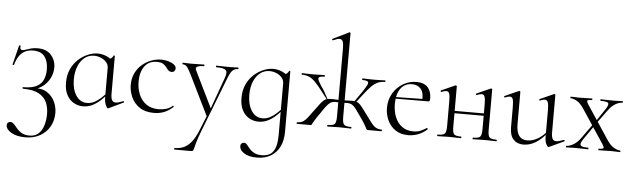

<svg xmlns="http://www.w3.org/2000/svg" viewBox="-57 -950 4794 1454"><g transform="rotate(5 2340.5 -222.5)"><path d="M170 281Q104 281 63 257Q22 233 22 202Q22 187 30.5 181Q39 175 48 175Q61 175 71 184Q81 193 91.5 206.5Q102 220 116 233.5Q130 247 150 256Q170 265 200 265Q244 265 270 240Q296 215 307.5 175Q319 135 319 91Q319 43 302 3.5Q285 -36 242 -60Q199 -84 122 -84Q118 -84 116.5 -90Q115 -96 122 -96Q187 -96 223 -115Q259 -134 273.5 -167.5Q288 -201 288 -244Q288 -306 260.5 -342.5Q233 -379 172 -379Q139 -379 113 -366.5Q87 -354 68 -327.5Q49 -301 37 -258Q36 -256 30.5 -257Q25 -258 26 -261L63 -407Q64 -410 70 -408.5Q76 -407 75 -405Q71 -388 77 -381.5Q83 -375 90 -375Q101 -375 117 -381Q133 -387 155 -393Q177 -399 205 -399Q273 -399 308 -359Q343 -319 343 -265Q343 -226 326 -189Q309 -152 277.5 -125Q246 -98 202 -88L205 -96Q263 -101 302 -76Q341 -51 361 -9.5Q381 32 381 78Q381 136 354.5 182Q328 228 280.5 254.5Q233 281 170 281Z M584 9Q546 9 513 -10Q480 -29 460.5 -66.5Q441 -104 441 -160Q441 -217 461.5 -261.5Q482 -306 515.5 -336.5Q549 -367 587.5 -383Q626 -399 661 -399Q696 -399 728 -385.5Q760 -372 778 -349L746 -295Q746 -321 729.5 -340Q713 -359 687.5 -369.5Q662 -380 636 -380Q595 -380 564 -355.5Q533 -331 515.5 -288Q498 -245 498 -188Q498 -114 529 -66.5Q560 -19 613 -19Q643 -19 670 -33.5Q697 -48 720 -69.5Q743 -91 762 -113L770 -106Q748 -80 720.5 -53.5Q693 -27 659 -9Q625 9 584 9ZM774 8Q767 8 756.5 -16Q746 -40 746 -80V-361Q760 -368 768 -374Q776 -380 783 -394Q784 -396 788 -395Q792 -394 792 -392V-106Q792 -72 800.5 -56.5Q809 -41 829 -41Q840 -41 853 -45Q866 -49 885 -56Q890 -58 892 -53Q894 -48 889 -46L778 7Q776 8 774 8Z M1124 12Q1056 12 1013.5 -17.5Q971 -47 951 -92.5Q931 -138 931 -185Q931 -235 950 -274Q969 -313 1000.5 -340Q1032 -367 1070 -381Q1108 -395 1145 -395Q1173 -395 1199 -387.5Q1225 -380 1242 -367Q1259 -354 1259 -338Q1259 -326 1251.5 -317.5Q1244 -309 1230 -309Q1216 -309 1206 -318Q1196 -327 1190 -337Q1178 -354 1161.5 -364.5Q1145 -375 1113 -375Q1052 -375 1020 -330.5Q988 -286 988 -214Q988 -163 1006 -118.5Q1024 -74 1061.5 -46.5Q1099 -19 1159 -19Q1185 -19 1212.5 -26.5Q1240 -34 1262 -54Q1265 -56 1268.5 -52Q1272 -48 1269 -46Q1235 -15 1200 -1.5Q1165 12 1124 12Z M1479 115 1529 -9 1530 13 1375 -303Q1353 -347 1340.5 -360.5Q1328 -374 1309 -374Q1307 -374 1307 -380Q1307 -386 1309 -386Q1324 -386 1340 -385Q1356 -384 1371 -384Q1403 -384 1427.5 -385Q1452 -386 1472 -386Q1474 -386 1474 -380Q1474 -374 1472 -374Q1441 -374 1422.5 -366Q1404 -358 1416 -335L1556 -48L1534 -15L1637 -301Q1653 -345 1636.5 -359.5Q1620 -374 1564 -374Q1562 -374 1562 -380Q1562 -386 1564 -386Q1588 -386 1609.5 -385Q1631 -384 1665 -384Q1686 -384 1699 -385Q1712 -386 1730 -386Q1733 -386 1733 -380Q1733 -374 1730 -374Q1707 -374 1690.5 -360Q1674 -346 1658 -305L1493 120Q1473 172 1464 203.5Q1455 235 1451.5 250Q1448 265 1444.5 270Q1441 275 1430 275H1303Q1301 275 1301 269Q1301 263 1303 263Q1337 263 1367.5 251.5Q1398 240 1426 208Q1454 176 1479 115Z M1930 281Q1869 281 1833.5 258.5Q1798 236 1798 206Q1798 190 1806.5 184Q1815 178 1823 178Q1836 178 1844.5 186.5Q1853 195 1861.5 207Q1870 219 1883 231Q1896 243 1916 251.5Q1936 260 1967 260Q1996 260 2022 248Q2048 236 2064 200Q2080 164 2080 94V-361Q2094 -368 2102 -374Q2110 -380 2117 -394Q2118 -396 2122 -395Q2126 -394 2126 -392V70Q2126 133 2103 180.5Q2080 228 2036 254.5Q1992 281 1930 281ZM1918 9Q1880 9 1847 -10Q1814 -29 1794.5 -66.5Q1775 -104 1775 -160Q1775 -217 1795.5 -261.5Q1816 -306 1849.5 -336.5Q1883 -367 1921.5 -383Q1960 -399 1995 -399Q2030 -399 2062 -385.5Q2094 -372 2112 -349L2080 -295Q2080 -321 2063.5 -340Q2047 -359 2021.5 -369.5Q1996 -380 1970 -380Q1929 -380 1898 -355.5Q1867 -331 1849.5 -288Q1832 -245 1832 -188Q1832 -114 1863 -66.5Q1894 -19 1947 -19Q1977 -19 2004 -33.5Q2031 -48 2054 -69.5Q2077 -91 2096 -113L2104 -106Q2082 -80 2054.5 -53.5Q2027 -27 1993 -9Q1959 9 1918 9Z M2443 0Q2440 0 2440 -6Q2440 -12 2443 -12Q2485 -12 2496.5 -25Q2508 -38 2508 -81V-600Q2508 -636 2501 -652.5Q2494 -669 2476 -669Q2460 -669 2428 -654Q2424 -652 2421.5 -658Q2419 -664 2423 -665L2546 -725Q2549 -727 2552 -724Q2555 -721 2555 -718V-81Q2555 -38 2567 -25Q2579 -12 2622 -12Q2624 -12 2624 -6Q2624 0 2622 0Q2603 0 2579 -1Q2555 -2 2530 -2Q2507 -2 2484 -1Q2461 0 2443 0ZM2210 0Q2208 0 2208 -6Q2208 -12 2210 -12Q2241 -13 2259 -25.5Q2277 -38 2293.5 -61Q2310 -84 2334 -116Q2358 -149 2373 -168Q2388 -187 2400.5 -196.5Q2413 -206 2428.5 -208.5Q2444 -211 2468.5 -210Q2493 -209 2534 -207L2533 -189Q2502 -191 2483 -190.5Q2464 -190 2450 -181.5Q2436 -173 2420 -153Q2404 -133 2380 -96Q2355 -61 2343 -41Q2331 -21 2326.5 -12.5Q2322 -4 2320.5 -2Q2319 0 2314 0ZM2430 -191 2371 -267Q2342 -305 2319 -328.5Q2296 -352 2272.5 -363Q2249 -374 2216 -374Q2213 -374 2213 -380Q2213 -386 2216 -386Q2232 -386 2248.5 -385Q2265 -384 2293 -384Q2320 -384 2335 -384.5Q2350 -385 2361 -385.5Q2372 -386 2388 -386Q2390 -386 2390 -380Q2390 -374 2388 -374Q2358 -374 2347.5 -366.5Q2337 -359 2348 -337Q2359 -315 2391 -269L2430 -198ZM2748 0Q2743 0 2741.5 -2Q2740 -4 2735.5 -12.5Q2731 -21 2719.5 -41Q2708 -61 2683 -96Q2658 -133 2642.5 -153Q2627 -173 2613 -181.5Q2599 -190 2580.5 -190.5Q2562 -191 2530 -189L2529 -207Q2570 -209 2595 -210Q2620 -211 2635.5 -208.5Q2651 -206 2663 -196.5Q2675 -187 2690 -168Q2705 -149 2729 -116Q2753 -84 2769.5 -61Q2786 -38 2804.5 -25.5Q2823 -13 2853 -12Q2856 -12 2856 -6Q2856 0 2853 0ZM2633 -191 2622 -198 2672 -269Q2704 -315 2715 -337Q2726 -359 2716 -366.5Q2706 -374 2676 -374Q2673 -374 2673 -380Q2673 -386 2676 -386Q2692 -386 2702.5 -385.5Q2713 -385 2728 -384.5Q2743 -384 2770 -384Q2799 -384 2815 -385Q2831 -386 2847 -386Q2850 -386 2850 -380Q2850 -374 2847 -374Q2815 -374 2791 -363Q2767 -352 2744 -328.5Q2721 -305 2692 -267Z M3057 12Q2998 12 2958.5 -15.5Q2919 -43 2899 -87Q2879 -131 2879 -180Q2879 -241 2907 -289.5Q2935 -338 2982.5 -366.5Q3030 -395 3086 -395Q3143 -395 3171 -364Q3199 -333 3199 -281Q3199 -268 3196.5 -262Q3194 -256 3187 -256H3140Q3145 -318 3120.5 -346.5Q3096 -375 3054 -375Q2998 -375 2967 -332.5Q2936 -290 2936 -216Q2936 -160 2954 -115.5Q2972 -71 3007 -45.5Q3042 -20 3092 -20Q3127 -20 3149.5 -30.5Q3172 -41 3193 -54Q3195 -56 3198.5 -51.5Q3202 -47 3200 -44Q3165 -14 3129.5 -1Q3094 12 3057 12ZM2923 -255 2922 -267 3150 -271V-256Z M3548 0Q3545 0 3545 -6Q3545 -12 3548 -12Q3590 -12 3602 -25Q3614 -38 3614 -81V-270Q3614 -311 3608 -328.5Q3602 -346 3585 -346Q3578 -346 3569 -343.5Q3560 -341 3549 -336Q3545 -334 3542.5 -340Q3540 -346 3544 -347L3649 -394Q3652 -395 3653 -395Q3655 -395 3658 -393Q3661 -391 3661 -388V-81Q3661 -38 3672.5 -25Q3684 -12 3727 -12Q3729 -12 3729 -6Q3729 0 3727 0Q3708 0 3685 -1Q3662 -2 3639 -2Q3614 -2 3590 -1Q3566 0 3548 0ZM3279 0Q3276 0 3276 -6Q3276 -12 3279 -12Q3322 -12 3333.5 -25Q3345 -38 3345 -81V-270Q3345 -311 3339 -328.5Q3333 -346 3316 -346Q3309 -346 3300 -343.5Q3291 -341 3280 -336Q3276 -334 3273.5 -340Q3271 -346 3275 -347L3380 -394Q3383 -395 3384 -395Q3386 -395 3389 -393Q3392 -391 3392 -388V-81Q3392 -38 3403.5 -25Q3415 -12 3458 -12Q3460 -12 3460 -6Q3460 0 3458 0Q3439 0 3416 -1Q3393 -2 3370 -2Q3345 -2 3321.5 -1Q3298 0 3279 0ZM3367 -184V-202H3636V-184Z M3932 7Q3884 7 3856 -23.5Q3828 -54 3828 -115V-270Q3828 -311 3822 -328.5Q3816 -346 3799 -346Q3784 -346 3763 -336Q3759 -334 3756.5 -340Q3754 -346 3758 -347L3863 -394Q3865 -395 3867 -395Q3869 -395 3872 -393Q3875 -391 3875 -388V-145Q3875 -84 3896 -55.5Q3917 -27 3959 -27Q4000 -27 4041 -51.5Q4082 -76 4113 -119L4118 -108Q4069 -46 4024 -19.5Q3979 7 3932 7ZM4141 -388V-105Q4141 -71 4149.5 -55.5Q4158 -40 4178 -40Q4189 -40 4202 -44Q4215 -48 4234 -55Q4239 -57 4241 -51.5Q4243 -46 4239 -44L4127 8Q4125 9 4123 9Q4116 9 4105.5 -11.5Q4095 -32 4095 -71V-270Q4095 -311 4088.5 -328.5Q4082 -346 4065 -346Q4050 -346 4029 -336Q4025 -334 4023 -340Q4021 -346 4025 -347L4130 -394Q4132 -395 4133 -395Q4135 -395 4138 -393Q4141 -391 4141 -388Z M4504 0Q4501 0 4501 -6Q4501 -12 4504 -12Q4536 -12 4539.5 -19.5Q4543 -27 4527 -51L4360 -303Q4332 -345 4304.5 -359.5Q4277 -374 4258 -374Q4256 -374 4256 -380Q4256 -386 4258 -386Q4273 -386 4289 -385Q4305 -384 4320 -384Q4353 -384 4377 -385Q4401 -386 4421 -386Q4423 -386 4423 -380Q4423 -374 4421 -374Q4390 -374 4386 -366.5Q4382 -359 4398 -335L4565 -83Q4593 -41 4620.5 -26.5Q4648 -12 4667 -12Q4669 -12 4669 -6Q4669 0 4667 0Q4652 0 4635.5 -1Q4619 -2 4605 -2Q4572 -2 4548 -1Q4524 0 4504 0ZM4257 0Q4255 0 4255 -6Q4255 -12 4257 -12Q4281 -12 4310.5 -29Q4340 -46 4365 -81L4449 -198L4461 -189L4382 -75Q4368 -55 4364 -40.5Q4360 -26 4373 -19Q4386 -12 4423 -12Q4426 -12 4426 -6Q4426 0 4423 0Q4400 0 4378.5 -1Q4357 -2 4323 -2Q4302 -2 4289 -1Q4276 0 4257 0ZM4463 -193 4454 -202 4527 -311Q4550 -345 4546 -359.5Q4542 -374 4486 -374Q4484 -374 4484 -380Q4484 -386 4486 -386Q4510 -386 4531.5 -385Q4553 -384 4587 -384Q4608 -384 4621 -385Q4634 -386 4653 -386Q4655 -386 4655 -380Q4655 -374 4653 -374Q4629 -374 4601 -358.5Q4573 -343 4545 -305Z"/></g></svg>

Font: Cormorant Infant Light
Style: Regular
Weight: 300
Designer: Christian Thalmann (Catharsis Fonts)
Foundry: Catharsis Fonts
Version: Version 4.001